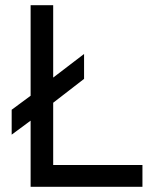

<svg xmlns="http://www.w3.org/2000/svg" viewBox="-20 -720 599 740"><path d="M98 0V-255L25 -201V-297L98 -351V-700H185V-421L304 -512V-416L185 -324V-84H529V0Z"/></svg>

Font: Undotted
Style: Regular
Weight: 400
Designer: Delve Withrington, Dave Bailey, Thomas Jockin
Foundry: Delve Fonts LLC
Version: Version 4.000